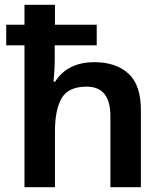

<svg xmlns="http://www.w3.org/2000/svg" viewBox="-20 -780 682 800"><path d="M209 -760V-677H383V-591H208V-530Q208 -509 206.5 -484Q205 -459 203 -440H210Q237 -482 278.5 -501.5Q320 -521 372 -521Q463 -521 515 -473.5Q567 -426 567 -323V0H440V-296Q440 -419 341 -419Q265 -419 237 -371Q209 -323 209 -233V0H82V-591H6V-677H82V-760Z"/></svg>

Font: Noto Sans Thai Looped SemiBold
Style: Regular
Weight: 600
Designer: Sasikarn Vongin, Ben Mitchell
Foundry: The Fontpad Ltd
Version: Version 1.001; ttfautohint (v1.8.4.7-5d5b)